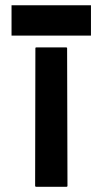

<svg xmlns="http://www.w3.org/2000/svg" viewBox="-20 -721 398 739"><path d="M235.4 -2H120.1Q115.2 -2 115.2 -5.9L116.2 -535.6Q116.2 -538.6 120.1 -538.6H234.4Q238.3 -538.6 238.3 -535.6L239.7 -5.9Q239.7 -2 235.4 -2ZM24.4 -700.7H330.1V-584H24.4Z"/></svg>

Font: WRV
Style: Display
Weight: 400
Designer: Will Viles x Danh Hong
Version: Version 8.001; ttfautohint (v1.8.3)